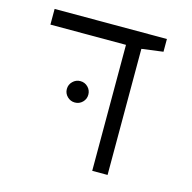

<svg xmlns="http://www.w3.org/2000/svg" viewBox="-90 -676 767 767"><g transform="rotate(15 293.0 -293.0)"><path d="M356.4 0V-521H43.9V-585.9H508.3V-533.2L419.9 -521.5V0ZM218.3 -245.6Q200.2 -245.6 187 -258.5Q173.8 -271.5 173.8 -289.6Q173.8 -308.1 187 -321Q200.2 -334 218.3 -334Q236.8 -334 249.8 -321Q262.7 -308.1 262.7 -289.6Q262.7 -271.5 249.8 -258.5Q236.8 -245.6 218.3 -245.6Z"/></g></svg>

Font: Cascadia Mono PL Light
Style: Regular
Weight: 300
Monospace: yes
Designer: Aaron Bell
Foundry: Saja Typeworks
Version: Version 2404.023; ttfautohint (v1.8.4)